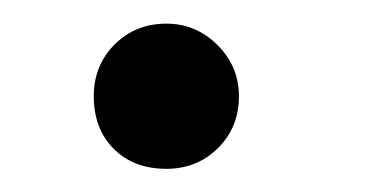

<svg xmlns="http://www.w3.org/2000/svg" viewBox="-20 -132 320 164"><path d="M60.1 -49.8Q60.1 -76.2 77.9 -94Q95.7 -111.8 122.1 -111.8Q147.5 -111.8 165.8 -93.5Q184.1 -75.2 184.1 -49.8Q184.1 -23.4 166.3 -5.6Q148.4 12.2 122.1 12.2Q94.2 12.2 77.1 -4.9Q60.1 -22 60.1 -49.8Z"/></svg>

Font: Flanker Steampunk
Style: Italic
Weight: 400
Italic angle: -12°
Designer: Alexey Kryukov, Leonardo Di Lena
Foundry: Alexey Kryukov, Leonardo Di Lena
Version: 1.210